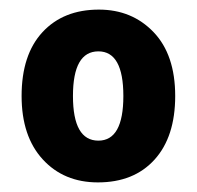

<svg xmlns="http://www.w3.org/2000/svg" viewBox="-20 -742 411 400"><path d="M345 -542Q345 -457 302 -409.5Q259 -362 184 -362Q113 -362 69 -410Q25 -458 25 -542Q25 -628 68.5 -675Q112 -722 186 -722Q255 -722 300 -675Q345 -628 345 -542ZM132 -542Q132 -449 185 -449Q237 -449 237 -542Q237 -635 185 -635Q132 -635 132 -542Z"/></svg>

Font: Noto Sans Kannada SemiCondensed ExtraBold
Style: Regular
Weight: 800
Width: 4
Designer: Jelle Bosma - Monotype Design Team
Foundry: Monotype Imaging Inc.
Version: Version 2.005; ttfautohint (v1.8.4.7-5d5b)